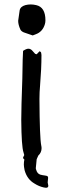

<svg xmlns="http://www.w3.org/2000/svg" viewBox="-20 -722 301 877"><path d="M129.4 -560.1Q97.7 -570.3 88.4 -574.2Q77.1 -579.1 73.2 -586.9Q63 -609.4 63 -627Q63.5 -634.8 69.8 -674.8Q73.2 -692.4 96.2 -698.7Q107.9 -701.7 120.1 -701.7Q132.3 -701.7 145 -698.7Q187.5 -689.5 187.5 -629.4Q187.5 -619.6 185.1 -611.8Q174.8 -576.7 143.1 -565.4ZM189.9 135.7Q185.5 135.7 180.2 134.3Q157.7 129.4 137.2 116.2Q103.5 96.7 92.3 55.2Q88.9 38.1 88.9 29.3Q88.9 17.1 91.3 6.8L85 0Q85 -2.9 90.8 -13.7L87.4 -25.9Q78.1 -52.7 77.1 -174.3Q77.1 -229.5 82 -363.3Q83.5 -469.7 85.4 -489.7Q100.6 -499.5 109.4 -499.5Q120.1 -499.5 127.9 -490.2L140.6 -476.1L147.5 -474.1L160.6 -487.8Q167 -485.8 168 -480.7Q168.9 -475.6 169.4 -470.7Q169.4 -407.7 163.1 -332.5Q160.2 -300.3 160.2 -270.5Q161.1 -92.8 168.5 -56.6Q169.9 -50.8 169.9 -44.9Q169.9 -25.4 154.8 -11.2Q147.9 2.9 147.5 5.4Q146 14.2 145.5 25.9Q143.6 38.6 143.6 45.4Q143.6 51.3 145 52.7Q149.9 71.3 164.1 75.7Q174.8 78.6 184.8 79.6Q194.8 80.6 198.2 84Q199.7 85.4 199.7 91.3Q199.7 98.1 197.8 111.3Q200.7 124 200.7 126.5Q200.7 135.7 189.9 135.7Z"/></svg>

Font: Kurland
Style: Regular
Weight: 400
Designer: GGBot
Version: 0.22